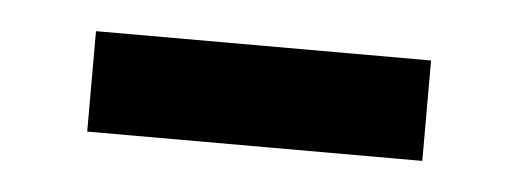

<svg xmlns="http://www.w3.org/2000/svg" viewBox="-25 -452 428 160"><g transform="rotate(5 189.5 -372.0)"><path d="M50.8 -330.1V-414.1H331.1V-330.1Z"/></g></svg>

Font: GenEi LateMin P v2
Style: Medium
Weight: 500
Designer: o_tamon (Modified)
Foundry: o_tamon / Adobe Systems Incorporated / FONT 910 / Philipp H. Poll
Version: Version 2.1;Original Version 1.004